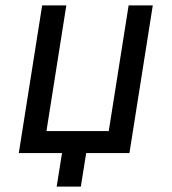

<svg xmlns="http://www.w3.org/2000/svg" viewBox="-20 -570 640 715"><path d="M191 125H281L301 0H462L549 -550H459L385 -82H153L227 -550H137L50 0H211Z"/></svg>

Font: JetBrains Mono
Style: Italic
Weight: 400
Italic angle: -9°
Monospace: yes
Designer: Philipp Nurullin, Konstantin Bulenkov
Foundry: JetBrains
Version: Version 2.305